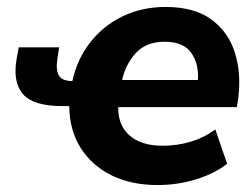

<svg xmlns="http://www.w3.org/2000/svg" viewBox="-20 -521 718 552"><path d="M433 11Q357 11 300.5 -17Q244 -45 212 -95.5Q180 -146 179 -216H159Q76 -216 46 -250.5Q16 -285 28 -353L34 -385H150L145 -352Q140 -319 149.5 -303.5Q159 -288 188 -288Q202 -352 240 -400Q278 -448 333.5 -474.5Q389 -501 456 -501Q538 -501 587 -465.5Q636 -430 655 -370.5Q674 -311 665 -239L661 -213H320Q319 -161 352.5 -131.5Q386 -102 448 -102Q490 -102 529.5 -114Q569 -126 599 -149L633 -50Q597 -22 544 -5.5Q491 11 433 11ZM454 -401Q400 -401 370.5 -368.5Q341 -336 331 -291H549Q552 -338 529.5 -369.5Q507 -401 454 -401Z"/></svg>

Font: Nunito Sans ExtraBold
Style: Italic
Weight: 800
Italic angle: -9°
Designer: Vernon Adams
Foundry: Vernon Adams
Version: Version 3.006; ttfautohint (v1.8.3)